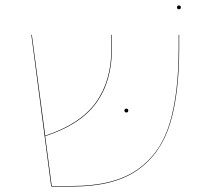

<svg xmlns="http://www.w3.org/2000/svg" viewBox="-20 -685 758 705"><path d="M638 -557V-508Q638 -341 604.5 -231Q571 -121 485 -60.5Q399 0 245 0H168L95 -557H97L146 -187Q274 -229 331.5 -308Q389 -387 389 -507V-557H391V-507Q391 -386 333 -306.5Q275 -227 146 -185L170 -2H245Q398 -2 484 -62Q570 -122 603 -232Q636 -342 636 -508V-557ZM437 -279Q437 -286 444 -286Q451 -286 451 -279Q451 -272 444 -272Q437 -272 437 -279ZM630 -658Q630 -665 637 -665Q644 -665 644 -658Q644 -651 637 -651Q630 -651 630 -658Z"/></svg>

Font: FiraGO Two
Style: Regular
Weight: 100
Designer: bBox Type
Foundry: bBox Type GmbH
Version: Version 1.001